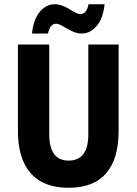

<svg xmlns="http://www.w3.org/2000/svg" viewBox="-20 -868 640 900"><path d="M129.9 -710.9Q136.7 -776.9 166.5 -812.5Q196.3 -848.1 236.8 -848.1Q254.9 -848.1 273.9 -840.8Q293 -833.5 305.7 -825Q318.4 -816.4 332.5 -809.1Q346.7 -801.8 356.9 -801.8Q385.7 -801.8 395 -848.1H470.2Q463.4 -781.7 433.3 -746.3Q403.3 -710.9 362.8 -710.9Q339.4 -710.9 316.2 -722.4Q293 -733.9 274.2 -745.4Q255.4 -756.8 243.2 -756.8Q214.4 -756.8 205.1 -710.9ZM301.8 12.2Q183.6 12.2 123.8 -55.9Q64 -124 64 -253.9V-659.2H210.9V-238.8Q210.9 -115.2 301.8 -115.2Q394 -115.2 394 -238.8V-659.2H536.1V-253.9Q536.1 -123.5 477.5 -55.7Q418.9 12.2 301.8 12.2Z"/></svg>

Font: Office Code Pro D Bold
Style: Regular
Weight: 700
Designer: Nathan Rutzky & Paul D. Hunt
Foundry: Adobe Systems Incorporated
Version: Version 1.004;PS 001.004;hotconv 1.0.70;makeotf.lib2.5.58329